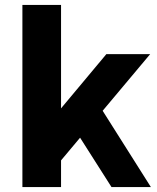

<svg xmlns="http://www.w3.org/2000/svg" viewBox="-20 -760 637 780"><path d="M102 -169 412 -540H590L205 -81ZM71 -740H228V0H71ZM272 -253 385 -329 593 0H433Z"/></svg>

Font: Pathway Extreme
Style: Bold
Weight: 700
Designer: Eduardo Rodriguez Tunni
Foundry: Eduardo Rodriguez Tunni
Version: Version 1.001;gftools[0.9.26]